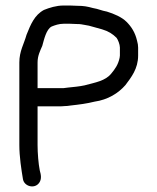

<svg xmlns="http://www.w3.org/2000/svg" viewBox="-20 -678 569 695"><path d="M116 -293H194C200.7 -293 207.3 -293.3 214 -294C220.7 -294 227.7 -294.7 235 -296C267.3 -299.6 293.7 -302.9 322 -310C370.8 -317 408.2 -340.5 434 -370C454.9 -397.9 480 -429.1 480 -477V-506C480 -513.3 478.7 -521.7 476 -531C469.2 -560.5 455.6 -581.4 438 -599C420.9 -616.1 393.1 -628 367 -636C345.7 -639.9 337.6 -645.4 316 -649C296.7 -654.3 283.4 -657 260 -657C250.7 -657.7 242 -658 234 -658H210C183.7 -658 158.9 -650 139 -642C104.9 -623.6 91.1 -589.8 76 -552C67 -519.1 50 -493.2 50 -452V-153C50 -110.7 57.4 -63.6 63 -30C67.1 -3.1 105.5 7.3 122 -16.5C131.4 -30 128.4 -45.5 124 -61C119.2 -84.8 116 -123.5 116 -153ZM116 -359V-452C116 -476.2 125.4 -494.2 133 -512C139.4 -534.6 147.4 -572.2 167 -582C179 -586.8 193.4 -592 210 -592H234C242 -592 250.3 -591.7 259 -591C271.3 -591 276.5 -589.6 285.5 -588L302 -585C322.3 -579.9 329.7 -576.8 349 -572C372.7 -564.9 387.5 -555.5 402 -541C407.1 -534.2 414 -516.9 414 -506V-477C414 -474.3 413.7 -471.7 413 -469C408.1 -444.7 396.6 -428.3 383 -412C361.3 -384.9 325.4 -379.7 286 -369C267.9 -365 244.8 -362.9 226 -361L210 -359Z"/></svg>

Font: HoneyBee
Style: Reg
Weight: 400
Foundry: Cannot Into Space Fonts
Version: Version 0.89